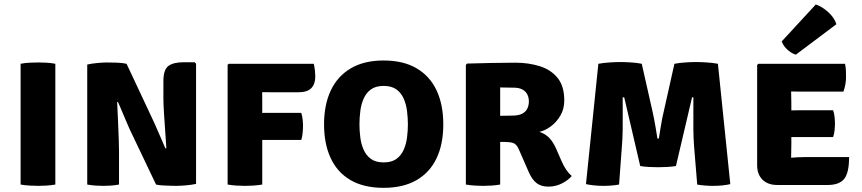

<svg xmlns="http://www.w3.org/2000/svg" viewBox="-20 -842 3931 876"><path d="M74 -551Q93 -555 117 -556Q141 -557 155 -557Q170 -557 191.2 -556Q212.5 -555 232.5 -551V0Q212.5 3.5 191.2 4.8Q170 6 155 6Q141 6 117 4.8Q93 3.5 74 0Z M378 -547.5Q396.5 -552 424 -554.5Q451.5 -557 466.5 -557Q482 -557 510.5 -556.2Q539 -555.5 557.5 -551L521.5 -378.5L514.5 -375.5Q516.5 -336 518.5 -290.2Q520.5 -244.5 521.8 -206.8Q523 -169 523 -152V0Q503.5 3.5 485.5 4.8Q467.5 6 452 6Q438 6 417.2 4.8Q396.5 3.5 378 0ZM572 -251.5Q568.5 -259.5 561 -276.8Q553.5 -294 545 -314.2Q536.5 -334.5 529 -352.2Q521.5 -370 517.5 -378.5L475 -425L557.5 -551L675 -300.5Q678.5 -293.5 686.8 -275Q695 -256.5 704.5 -234.5Q714 -212.5 722.5 -193Q731 -173.5 735 -164L785 -112L692 0ZM874.5 -551V-3Q855 1.5 827.5 3.8Q800 6 785.5 6Q775.5 6 758 5.5Q740.5 5 722.2 4Q704 3 692 0L732 -164L739 -166Q737 -199 733.8 -243Q730.5 -287 728 -328Q725.5 -369 725.5 -393.5V-471.5Q725.5 -524.5 748.5 -541.2Q771.5 -558 817 -558H868.5Z M1176.5 0Q1156 3.5 1134.8 4.8Q1113.5 6 1097.5 6Q1081.5 6 1060.2 4.8Q1039 3.5 1018.5 0V-546.5L1024 -551H1175.5V-516.5Q1175.5 -481.5 1176 -446.5Q1176.5 -411.5 1176.5 -379ZM1411.5 -551Q1415 -537.5 1416.8 -520.5Q1418.5 -503.5 1418.5 -493Q1418.5 -459 1400.5 -440Q1382.5 -421 1340.5 -421H1234Q1201.5 -421 1171 -421.5Q1140.5 -422 1109 -422.5V-551ZM1354.5 -327Q1359 -314 1360.8 -296.8Q1362.5 -279.5 1362.5 -267.5Q1362.5 -254 1360.8 -235.5Q1359 -217 1354.5 -203.5H1188Q1168 -203.5 1147.8 -204.2Q1127.5 -205 1115.5 -205.5V-325Q1127.5 -325.5 1147.8 -326.2Q1168 -327 1188 -327Z M1620 -274.5Q1620 -246 1623.8 -215.8Q1627.5 -185.5 1638.8 -159.5Q1650 -133.5 1672 -117.2Q1694 -101 1730.5 -101Q1767 -101 1789 -117.2Q1811 -133.5 1822.2 -159.5Q1833.5 -185.5 1837.2 -215.8Q1841 -246 1841 -274.5Q1841 -303.5 1837.2 -334.2Q1833.5 -365 1822.2 -391.2Q1811 -417.5 1789 -433.8Q1767 -450 1730.5 -450Q1694 -450 1672 -433.8Q1650 -417.5 1638.8 -391.2Q1627.5 -365 1623.8 -334.2Q1620 -303.5 1620 -274.5ZM1458.5 -274.5Q1458.5 -364 1489.2 -429.2Q1520 -494.5 1580.5 -530.2Q1641 -566 1730 -566Q1820 -566 1880.5 -530.5Q1941 -495 1971.8 -429.8Q2002.5 -364.5 2002.5 -274.5Q2002.5 -184.5 1971.8 -119.8Q1941 -55 1880.2 -20Q1819.5 15 1730 15Q1640 15 1579.5 -20.2Q1519 -55.5 1488.8 -120.5Q1458.5 -185.5 1458.5 -274.5Z M2554.5 -383.5Q2554.5 -345 2537 -315Q2519.5 -285 2493.2 -265.5Q2467 -246 2441 -240.5Q2468 -231.5 2485.8 -213Q2503.5 -194.5 2516.5 -165.5L2542.5 -106Q2551.5 -85.5 2563 -68.2Q2574.5 -51 2588.5 -39Q2574 -21 2545 -5.8Q2516 9.5 2482 9.5Q2448.5 9.5 2427.8 -6.8Q2407 -23 2391.5 -59L2347.5 -160Q2337 -184.5 2321.5 -189.5Q2306 -194.5 2281.5 -194.5H2192.5V-312.5Q2210 -312.5 2235.5 -313Q2261 -313.5 2283.8 -314Q2306.5 -314.5 2316 -314.5Q2346 -314.5 2362.8 -323.5Q2379.5 -332.5 2386.2 -347.2Q2393 -362 2393 -379.5Q2393 -396.5 2386 -410.8Q2379 -425 2363.8 -433.5Q2348.5 -442 2323.5 -442Q2305.5 -442 2292.5 -442.5Q2279.5 -443 2262 -443V0Q2242 3.5 2220.8 4.8Q2199.5 6 2184.5 6Q2170.5 6 2147.5 4.8Q2124.5 3.5 2105.5 0V-546L2111 -552Q2171.5 -553.5 2224.8 -554.8Q2278 -556 2331 -556Q2391 -556 2442 -540.2Q2493 -524.5 2523.8 -486.8Q2554.5 -449 2554.5 -383.5Z M2710 -551Q2734 -555.5 2762.5 -557.2Q2791 -559 2810.5 -559Q2829 -559 2858.5 -557.2Q2888 -555.5 2908 -551L2957 -334Q2960 -321 2963.8 -301.8Q2967.5 -282.5 2971.5 -259Q2975.5 -235.5 2979.5 -210H2986Q2990 -235.5 2993.8 -258.8Q2997.5 -282 3001.2 -301.2Q3005 -320.5 3008.5 -334L3057 -551Q3080.5 -555.5 3108.5 -557.2Q3136.5 -559 3155 -559Q3174.5 -559 3203.5 -557.2Q3232.5 -555.5 3255.5 -551L3312 -2Q3279.5 6 3233.5 6Q3216 6 3196.2 4.5Q3176.5 3 3161 0L3146.5 -177Q3144 -211 3143.5 -251.5Q3143 -292 3143.5 -330.8Q3144 -369.5 3143.5 -398H3137.5L3064 -84.5Q3047 -81.5 3022.5 -80.2Q2998 -79 2982 -79Q2965.5 -79 2941.2 -80.2Q2917 -81.5 2901 -84.5L2828 -398H2821Q2821 -369 2821.2 -330.5Q2821.5 -292 2821 -251.5Q2820.5 -211 2817.5 -176L2804.5 0Q2788.5 3 2769.8 4.5Q2751 6 2733.5 6Q2711 6 2690 3.8Q2669 1.5 2653.5 -2Z M3434.5 -545.5 3440 -551H3589.5V-425Q3589.5 -409 3590 -398Q3590.5 -387 3590.5 -371.5V-184Q3590.5 -165.5 3590 -153.5Q3589.5 -141.5 3589.5 -123.5V2H3526Q3483.5 2 3459 -22.2Q3434.5 -46.5 3434.5 -87.5ZM3781 -339Q3786 -325.5 3787.8 -308.2Q3789.5 -291 3789.5 -279Q3789.5 -265 3787.8 -247.8Q3786 -230.5 3781 -216.5H3653Q3641.5 -216.5 3619 -216.5Q3596.5 -216.5 3573.2 -216.8Q3550 -217 3535.5 -217.5V-337Q3550 -337.5 3573.2 -338Q3596.5 -338.5 3619 -338.8Q3641.5 -339 3653 -339ZM3835.5 -551Q3839 -534 3839.5 -518.5Q3840 -503 3840 -489Q3840 -475.5 3837.2 -458.5Q3834.5 -441.5 3828 -424H3653Q3641.5 -424 3619 -424.2Q3596.5 -424.5 3573.2 -425Q3550 -425.5 3535.5 -426V-551ZM3854 -125.5Q3854 -54 3831.8 -26Q3809.5 2 3756.5 2H3537.5V-119.5Q3566.5 -120.5 3584.8 -122Q3603 -123.5 3619.2 -124.5Q3635.5 -125.5 3658.5 -125.5ZM3702 -821.5Q3729.5 -813 3758.2 -787.2Q3787 -761.5 3796 -731.5L3611 -592.5Q3591.5 -598.5 3573 -615Q3554.5 -631.5 3546.5 -653Z"/></svg>

Font: Signika SC
Style: Regular
Weight: 300
Designer: Anna Giedryś
Foundry: Anna Giedryś
Version: Version 2.000